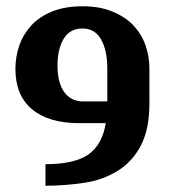

<svg xmlns="http://www.w3.org/2000/svg" viewBox="-20 -390 537 608"><path d="M28.8 -171.9Q28.8 -210.4 41.5 -247.1Q53.7 -281.7 80.1 -310.5Q105 -337.4 146 -354Q186.5 -370.1 241.2 -370.1Q296.4 -370.1 335.9 -353.5Q377 -336.4 401.9 -310.1Q428.2 -282.2 440.4 -247.6Q453.1 -211.9 453.1 -172.9V-62Q453.1 21 424.8 73.2Q397.5 124 351.1 151.9Q303.7 180.7 246.1 189Q183.6 198.2 124 198.2V129.9Q215.3 129.9 259.3 99.6Q303.7 68.8 314.9 0H231Q134.3 0 81.5 -43.9Q28.8 -87.9 28.8 -171.9ZM319.8 -172.9Q319.8 -231 299.8 -265.6Q280.3 -299.8 241.2 -299.8Q201.2 -299.8 181.6 -267.1Q162.1 -234.4 162.1 -182.1Q162.1 -127.9 183.6 -98.1Q205.1 -68.8 243.2 -68.8H319.8Z"/></svg>

Font: SimahzazaarabicW05-SemiBold
Style: Regular
Weight: 600
Designer: Ahmed zaza
Foundry: Ahmed zaza
Version: Version 1.001